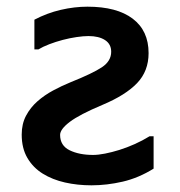

<svg xmlns="http://www.w3.org/2000/svg" viewBox="-20 -559 540 575"><path d="M440 -151V-54Q395 -26 347.5 -15Q300 -4 254 -4Q212 -4 174.5 -12.5Q137 -21 108 -39Q79 -57 62 -86Q45 -115 45 -156Q45 -188 58 -212.5Q71 -237 92 -255.5Q113 -274 139 -288Q165 -302 192 -313Q257 -339 285 -357.5Q313 -376 313 -404Q313 -427 294.5 -439Q276 -451 245 -451Q230 -451 209.5 -448Q189 -445 168 -439.5Q147 -434 127.5 -426.5Q108 -419 95 -411H83V-500Q121 -520 162 -529.5Q203 -539 242 -539Q330 -539 377.5 -503Q425 -467 425 -400Q425 -346 390.5 -310Q356 -274 287 -245Q218 -216 189 -194Q160 -172 160 -155Q160 -123 188.5 -109Q217 -95 259 -95Q274 -95 294.5 -99Q315 -103 337.5 -110Q360 -117 383.5 -127.5Q407 -138 428 -151Z"/></svg>

Font: D2Coding
Style: Bold
Weight: 700
Monospace: yes
Designer: Yong-Rak Park; Jeong-Hwan Yoon; Sang-Min Lee;
Foundry: NHN Corporation
Version: Version 1.3.2; Build 20180524